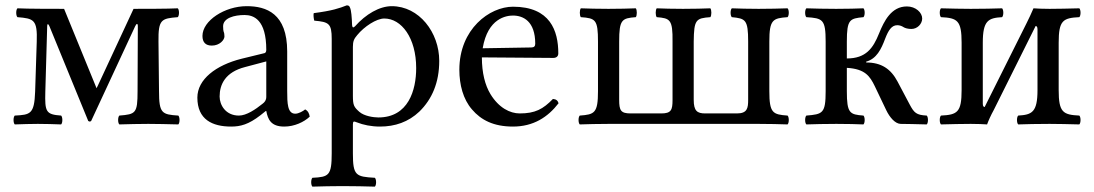

<svg xmlns="http://www.w3.org/2000/svg" viewBox="-20 -462 4080 716"><path d="M117 -306 111 -120C108 -36 93 -34 35 -31C29 -25 29 -4 35 2C55 1 105 0 121 0C141 0 188 1 208 2C214 -4 214 -25 208 -31C151 -35 147 -45 149 -120L156 -365C156 -374 160 -374 164 -365L309 -11C313 -8 317 -8 320 -11L484 -364C489 -375 494 -376 494 -364L493 -122C493 -39 486 -36 425 -31C419 -25 419 -4 425 2C461 1 498 0 533 0C563 0 606 1 645 2C651 -4 651 -25 645 -31C584 -35 573 -39 573 -122L571 -307C570 -390 582 -393 643 -398C649 -404 649 -425 643 -431C608 -429 511 -429 478 -429L345 -143L340 -133L336 -143L219 -429C186 -429 80 -429 45 -431C39 -425 39 -404 45 -398C106 -393 120 -389 117 -306Z M973 -48C979 -17 990 10 1040 10C1078 10 1114 -7 1135 -27C1133 -39 1129 -48 1118 -54C1111 -48 1094 -38 1081 -38C1052 -38 1051 -77 1051 -123V-270C1051 -412 973 -439 900 -439C818 -439 735 -385 735 -328C735 -304 747 -292 770 -292C799 -292 817 -313 817 -326C817 -333 816 -340 814 -344C813 -347 812 -353 812 -364C812 -395 854 -406 892 -406C926 -406 973 -389 973 -276C973 -269 970 -265 967 -264L881 -243C785 -219 716 -166 716 -98C716 -16 772 10 842 10C877 10 907 2 951 -32L971 -48ZM973 -233V-101C973 -88 967 -81 959 -75C933 -54 899 -31 871 -31C821 -31 799 -71 799 -102C799 -147 820 -193 894 -212Z M1293 -368C1292 -398 1290 -424 1285 -434C1283 -439 1281 -442 1273 -442C1245 -431 1219 -422 1150 -413C1148 -407 1150 -391 1152 -385C1206 -380 1217 -375 1217 -317V110C1217 193 1206 198 1145 201C1139 207 1139 228 1145 234C1180 233 1217 232 1257 232C1297 232 1345 233 1378 234C1384 228 1384 207 1378 201C1307 197 1296 193 1296 110V2C1296 -11 1300 -10 1310 -6C1335 4 1365 10 1397 10C1453 10 1503 -7 1544 -46C1591 -92 1618 -154 1618 -235C1618 -341 1543 -439 1441 -439C1395 -439 1344 -409 1304 -364C1298 -358 1294 -358 1293 -368ZM1312 -331C1338 -363 1384 -393 1413 -393C1477 -393 1532 -321 1532 -208C1532 -126 1503 -24 1391 -24C1373 -24 1338 -29 1320 -45C1300 -63 1296 -69 1296 -105V-287C1296 -308 1300 -317 1312 -331Z M2042 -93C2005 -55 1976 -39 1918 -39C1882 -39 1840 -60 1809 -111C1789 -144 1777 -190 1777 -248L2043 -246C2055 -246 2062 -252 2062 -263C2062 -347 2032 -437 1893 -437C1806 -437 1693 -354 1693 -202C1693 -146 1707 -92 1740 -54C1774 -14 1821 10 1893 10C1969 10 2023 -25 2063 -77C2060 -87 2054 -92 2042 -93ZM1780 -282C1799 -395 1869 -404 1893 -404C1931 -404 1976 -383 1976 -299C1976 -290 1972 -285 1961 -285Z M2849 -122V-307C2849 -389 2862 -394 2917 -398C2923 -404 2923 -425 2917 -431C2887 -430 2849 -429 2809 -429C2769 -429 2739 -430 2709 -431C2703 -425 2703 -404 2709 -398C2760 -393 2770 -389 2770 -307V-90C2770 -59 2767 -39 2728 -39H2610C2580 -39 2567 -48 2567 -90V-307C2568 -389 2575 -394 2629 -398C2634 -404 2634 -425 2629 -431C2604 -430 2567 -429 2527 -429C2487 -429 2454 -430 2429 -431C2424 -425 2424 -404 2429 -398C2479 -394 2489 -389 2488 -307V-89C2488 -52 2483 -39 2446 -39H2332C2295 -39 2289 -50 2289 -90V-307C2289 -389 2299 -394 2351 -398C2356 -404 2356 -425 2351 -431C2326 -430 2289 -429 2249 -429C2209 -429 2174 -430 2146 -431C2141 -425 2141 -404 2146 -398C2201 -394 2210 -389 2210 -307V-122C2210 -40 2197 -35 2142 -31C2136 -25 2136 -4 2142 2C2172 1 2210 0 2250 0H2809C2849 0 2887 1 2917 2C2923 -4 2923 -25 2917 -31C2862 -35 2849 -40 2849 -122Z M3338 0C3338 0 3416 1 3436 2C3442 -4 3442 -25 3436 -31C3397 -33 3389 -41 3372 -73L3327 -158C3302 -205 3267 -229 3210 -229V-232C3249 -243 3266 -278 3281 -318C3293 -349 3305 -368 3326 -368C3335 -368 3343 -365 3349 -361C3355 -357 3366 -354 3379 -354C3401 -354 3419 -373 3419 -393C3419 -415 3395 -438 3362 -438C3304 -438 3277 -384 3258 -337C3236 -282 3209 -244 3138 -244V-307C3138 -390 3149 -393 3200 -398C3206 -404 3206 -425 3200 -431C3176 -430 3138 -429 3098 -429C3055 -429 3020 -430 2987 -431C2981 -425 2981 -404 2987 -398C3048 -394 3059 -390 3059 -307V-122C3059 -39 3048 -36 2987 -31C2981 -25 2981 -4 2987 2C3020 1 3055 0 3099 0C3138 0 3178 1 3200 2C3206 -4 3206 -25 3200 -31C3149 -35 3138 -39 3138 -122V-209C3206 -205 3224 -178 3242 -141L3285 -51C3298 -24 3318 -1 3338 0Z M3652 -63C3649 -63 3645 -65 3645 -75V-303C3645 -386 3666 -395 3717 -398C3723 -404 3723 -425 3717 -431C3694 -430 3637 -429 3600 -429C3567 -429 3527 -430 3489 -431C3483 -425 3483 -404 3489 -398C3550 -395 3566 -386 3566 -303V-126C3566 -43 3550 -34 3489 -31C3483 -25 3483 -4 3489 2C3528 1 3568 0 3600 0C3623 0 3650 1 3661 2C3666 -12 3675 -32 3686 -52L3842 -365C3845 -365 3849 -363 3849 -353V-126C3849 -43 3828 -34 3777 -31C3771 -25 3771 -4 3777 2C3800 1 3854 0 3894 0C3925 0 3966 1 4005 2C4011 -4 4011 -25 4005 -31C3944 -34 3928 -43 3928 -126V-303C3928 -386 3944 -395 4005 -398C4011 -404 4011 -425 4005 -431C3965 -430 3925 -429 3894 -429C3872 -429 3844 -430 3834 -431C3826 -413 3817 -392 3808 -375Z"/></svg>

Font: Libertinus Serif
Style: Regular
Weight: 400
Designer: Philipp H. Poll, Khaled Hosny
Foundry: Caleb Maclennan
Version: Version 7.050;RELEASE